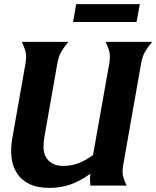

<svg xmlns="http://www.w3.org/2000/svg" viewBox="-20 -904 761 935"><path d="M196 -236Q192 -212 192 -187Q192 -162 202 -142Q212 -122 233 -109Q254 -96 291 -96Q324 -96 358.5 -108Q393 -120 433 -149L512 -594Q518 -629 512.5 -651.5Q507 -674 494 -700H721Q699 -674 686 -651.5Q673 -629 667 -594L581 -106Q574 -71 579 -48.5Q584 -26 597 0H420Q419 -16 418.5 -29.5Q418 -43 420 -58Q369 -21 321.5 -5Q274 11 222 11Q161 11 122 -8.5Q83 -28 62 -61Q41 -94 36 -138Q31 -182 40 -231L104 -594Q110 -629 104.5 -651.5Q99 -674 86 -700H313Q291 -674 278 -651.5Q265 -629 259 -594ZM351 -884H661L645 -797H336Z"/></svg>

Font: LT Museum
Style: Bold Italic
Weight: 700
Designer: Daniel Lyons
Foundry: LyonsType
Version: Version 1.011